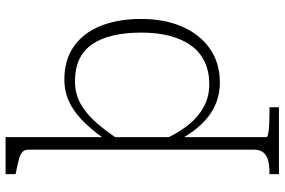

<svg xmlns="http://www.w3.org/2000/svg" viewBox="-186 -612 1021 689"><g transform="rotate(-90 324.5 -267.5)"><path d="M284 223H44V189H47Q73 189 92 184.5Q111 180 121.5 167.5Q132 155 132 133V-675Q132 -690 123.5 -697.5Q115 -705 97.5 -710Q80 -715 54 -720L44 -722V-758H177V179Q177 182 189.5 184.5Q202 187 221 188Q240 189 259 189H284ZM373 11Q337 11 306 0Q275 -11 248.5 -32Q222 -53 199 -84Q176 -115 157 -154L172 -182Q194 -135 222 -100.5Q250 -66 286 -46.5Q322 -27 367 -27Q412 -27 447 -43.5Q482 -60 505 -91.5Q528 -123 540 -168Q552 -213 552 -271Q552 -328 541.5 -372.5Q531 -417 510 -447.5Q489 -478 456 -493.5Q423 -509 377 -509Q333 -509 297 -489Q261 -469 229 -432.5Q197 -396 166 -348L154 -379Q189 -432 224 -469.5Q259 -507 298 -527Q337 -547 384 -547Q454 -547 502.5 -513Q551 -479 576 -417Q601 -355 601 -272Q601 -188 573.5 -124.5Q546 -61 494.5 -25Q443 11 373 11Z"/></g></svg>

Font: Roboto Serif 20pt Thin
Style: Regular
Weight: 250
Version: Version 1.008